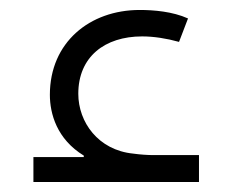

<svg xmlns="http://www.w3.org/2000/svg" viewBox="-20 -372 492 385"><path d="M47 -57V-7H379V-61H288C277 -61 261 -62 247 -64C177 -71 137 -127 137 -184C137 -258 190 -299 265 -299C288 -299 314 -295 339 -288L357 -335C326 -349 288 -352 260 -352C160 -352 80 -287 80 -182C80 -144 94 -93 148 -60V-57Z"/></svg>

Font: Noto Sans Syriac Light
Style: Regular
Weight: 300
Designer: Patrick Giasson and the Monotype Design Team
Foundry: Monotype Imaging Inc.
Version: Version 3.000